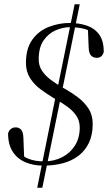

<svg xmlns="http://www.w3.org/2000/svg" viewBox="-20 -767 510 903"><path d="M155 116 243 -320H268L179 116ZM183 12Q138 12 100.5 -3.5Q63 -19 40.5 -52.5Q18 -86 18 -140Q23 -155 32.5 -161.5Q42 -168 53 -168Q69 -168 79 -157.5Q89 -147 90 -119L94 -15L75 -45Q93 -29 111 -21.5Q129 -14 148 -11Q167 -8 187 -8Q234 -8 272 -27.5Q310 -47 332.5 -82.5Q355 -118 355 -167Q355 -199 339.5 -222Q324 -245 299 -263.5Q274 -282 246 -298L232 -306Q201 -325 171 -347Q141 -369 121.5 -399.5Q102 -430 102 -471Q102 -539 132 -580.5Q162 -622 209.5 -640.5Q257 -659 307 -659Q352 -659 388.5 -646.5Q425 -634 446.5 -604.5Q468 -575 468 -523Q464 -508 455.5 -501.5Q447 -495 435 -495Q419 -495 408.5 -505.5Q398 -516 397 -544L393 -643L411 -613Q400 -624 382.5 -629.5Q365 -635 345.5 -637Q326 -639 307 -639Q276 -639 242 -624.5Q208 -610 185 -577Q162 -544 162 -488Q162 -457 178 -433.5Q194 -410 219 -391.5Q244 -373 271 -357L286 -349Q318 -331 347.5 -308.5Q377 -286 396.5 -256Q416 -226 416 -184Q416 -133 398.5 -96Q381 -59 350 -35Q319 -11 276.5 0.5Q234 12 183 12ZM244 -320 331 -747H355L268 -320Z"/></svg>

Font: Source Serif 4 60pt
Style: Italic
Weight: 400
Italic angle: -12°
Version: Version 4.004;hotconv 1.0.116;makeotfexe 2.5.65601